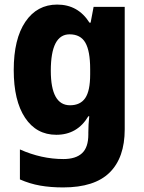

<svg xmlns="http://www.w3.org/2000/svg" viewBox="-20 -579 631 839"><path d="M230 -559Q321 -559 371 -480H376L389 -549H525V-14Q525 110 459 175Q393 240 256 240Q201 240 155.5 232Q110 224 67 205V74Q161 116 257 116Q311 116 338.5 90.5Q366 65 366 9V0Q366 -16 367 -35Q368 -54 370 -71H366Q318 10 226 10Q139 10 89.5 -64.5Q40 -139 40 -273Q40 -409 91 -484Q142 -559 230 -559ZM284 -429Q202 -429 202 -270Q202 -119 286 -119Q331 -119 352.5 -150.5Q374 -182 374 -254V-277Q374 -356 353 -392.5Q332 -429 284 -429Z"/></svg>

Font: Noto Sans Telugu SemiCondensed ExtraBold
Style: Regular
Weight: 800
Width: 4
Designer: Jelle Bosma - Monotype Design Team
Foundry: Monotype Imaging Inc.
Version: Version 2.005; ttfautohint (v1.8.4.7-5d5b)